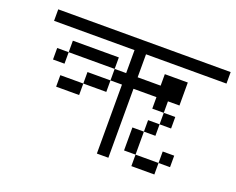

<svg xmlns="http://www.w3.org/2000/svg" viewBox="-102 -866 1205 981"><g transform="rotate(20 500.0 -375.5)"><path d="M875 -125V-187.5H812.5V-125H687.5V-62.5H812.5V-125ZM812.5 -312.5V-375H750V-312.5H687.5V-250H625Q625 -250 625 -125H687.5Q687.5 -125 687.5 -250H750V-312.5ZM1000 -625V-687.5H62.5V-625H500Q500 -625 500 -500H437.5V-437.5H312.5V-375H187.5V-312.5H312.5V-375H437.5V-437.5H500Q500 -437.5 500 -62.5H562.5Q562.5 -62.5 562.5 -437.5H687.5V-375H750V-437.5H812.5Q812.5 -437.5 812.5 -562.5H687.5V-500H562.5Q562.5 -500 562.5 -625ZM187.5 -500H125V-437.5H187.5ZM187.5 -500H437.5V-562.5H187.5Z"/></g></svg>

Font: UnifontExMono
Style: Regular
Weight: 500
Version: Version 15.0.06